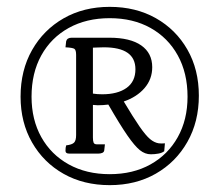

<svg xmlns="http://www.w3.org/2000/svg" viewBox="-20 -815 640 560"><path d="M300 -275Q224 -275 165.5 -308Q107 -341 73.5 -399.5Q40 -458 40 -533Q40 -610 73.5 -669Q107 -728 165.5 -761.5Q224 -795 300 -795Q376 -795 434.5 -762Q493 -729 526.5 -670.5Q560 -612 560 -536Q560 -460 526.5 -401Q493 -342 434.5 -308.5Q376 -275 300 -275ZM300 -307Q368 -307 419 -335.5Q470 -364 498.5 -415Q527 -466 527 -533Q527 -602 498.5 -653.5Q470 -705 419 -733.5Q368 -762 300 -762Q232 -762 180.5 -733.5Q129 -705 100.5 -653.5Q72 -602 72 -533Q72 -466 100.5 -415Q129 -364 180.5 -335.5Q232 -307 300 -307ZM420 -365Q403 -365 388 -377Q373 -389 351.5 -420Q330 -451 296 -510Q281 -508 265 -508Q261 -508 251 -509V-414Q251 -404 253 -399Q255 -394 263 -394H286L284 -376Q283 -371 278 -369Q273 -367 267 -367H182Q171 -367 171 -375Q171 -385 173 -391Q190 -393 196 -399Q202 -405 202 -421V-655Q202 -669 197 -672.5Q192 -676 171 -677L173 -695Q176 -705 189 -705H299Q360 -705 392 -682.5Q424 -660 424 -619Q424 -584 401.5 -558Q379 -532 341 -519Q369 -472 387 -446Q405 -420 417.5 -409.5Q430 -399 443 -397Q451 -396 461 -397L459 -374Q453 -369 442 -367Q431 -365 420 -365ZM251 -542Q264 -540 278 -540Q323 -540 349 -558.5Q375 -577 375 -613Q375 -677 283 -677Q273 -677 265 -676.5Q257 -676 251 -676Z"/></svg>

Font: Gowun Batang
Style: Regular
Weight: 400
Designer: Yanghee Ryu
Foundry: Yanghee Ryu
Version: Version 2.000